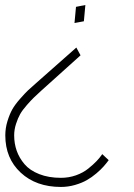

<svg xmlns="http://www.w3.org/2000/svg" viewBox="-20 -740 531 760"><path d="M274.9 -648.9 312 -655.8 317.9 -720.2 280.8 -712.9ZM298.8 -521 282.2 -551.8 123 -411.1Q101.1 -392.1 90.1 -381.6Q79.1 -371.1 59.1 -348.4Q39.1 -325.7 28.6 -306.9Q18.1 -288.1 9.5 -260.5Q1 -232.9 1 -204.1Q1 -113.3 62 -56.6Q123 0 221.2 0Q249.5 0 276.6 -7.8Q303.7 -15.6 323.5 -26.9Q343.3 -38.1 361.3 -53.5Q379.4 -68.8 390.1 -81.1Q400.9 -93.3 410.2 -106L384.8 -129.9Q375 -115.7 362.5 -102.5Q350.1 -89.4 329.6 -72.8Q309.1 -56.2 280.8 -46.1Q252.4 -36.1 221.2 -36.1Q172.4 -36.1 135.3 -50.8Q98.1 -65.4 77.1 -90.1Q56.2 -114.7 46.1 -143.3Q36.1 -171.9 36.1 -204.1Q36.1 -227.1 43.5 -249.8Q50.8 -272.5 59.8 -288.3Q68.8 -304.2 86.4 -324.2Q104 -344.2 113.8 -353.5Q123.5 -362.8 143.1 -380.9Z"/></svg>

Font: Comic Neue Angular Light
Style: Regular
Weight: 300
Designer: Craig Rozynski
Foundry: Craig Rozynski
Version: Version 2.003